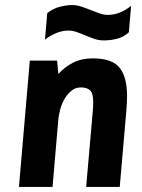

<svg xmlns="http://www.w3.org/2000/svg" viewBox="-20 -740 564 760"><path d="M55 0 98 -500H206L211 -447Q236 -475 269.5 -492Q303 -509 347 -509Q423 -509 453 -472.5Q483 -436 483 -358Q483 -338 480 -300L454 0H321L347 -297Q348 -305 348.5 -316Q349 -327 349 -336Q349 -371 336.5 -382.5Q324 -394 300 -394Q279 -394 263 -381Q247 -368 236 -349.5Q225 -331 219 -309Q213 -287 211 -269L188 0ZM167 -688Q191 -707 218 -713.5Q245 -720 265 -720Q283 -720 301.5 -714Q320 -708 338.5 -700.5Q357 -693 374 -687Q391 -681 406 -681Q432 -681 455 -690.5Q478 -700 499 -717L490 -612Q469 -593 443 -586.5Q417 -580 391 -580Q372 -580 354 -586Q336 -592 318.5 -599.5Q301 -607 284 -613Q267 -619 251 -619Q225 -619 200 -608Q175 -597 158 -583Z"/></svg>

Font: Share
Style: Bold Italic
Weight: 700
Designer: Ralph du Carrois
Version: Version 1.002